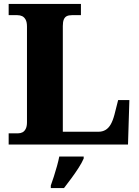

<svg xmlns="http://www.w3.org/2000/svg" viewBox="-20 -734 707 975"><path d="M24 0V-57H72Q84 -57 94 -62Q104 -67 110.5 -79.5Q117 -92 117 -113V-599Q117 -622 110 -634.5Q103 -647 92.5 -652Q82 -657 68 -657H24V-714H391V-657H345Q329 -657 319 -652Q309 -647 304 -635Q299 -623 299 -602V-65H480Q500 -65 515.5 -74Q531 -83 542 -102Q553 -121 561 -151L580 -226H637L630 0ZM238 208Q245 189 253.5 162.5Q262 136 269.5 109Q277 82 281 61H405V71Q396 92 379 118.5Q362 145 342 172Q322 199 305 221H238Z"/></svg>

Font: Noto Serif Gujarati ExtraBold
Style: Regular
Weight: 800
Version: Version 2.102